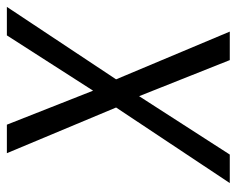

<svg xmlns="http://www.w3.org/2000/svg" viewBox="-85 -604 689 559"><g transform="rotate(-90 259.5 -324.5)"><path d="M447 0 308 -331 519 -649H436L275 -398L176 -649H93L226 -331L6 0H89L259 -264L364 0Z"/></g></svg>

Font: Gamestation Condensed
Style: Italic
Weight: 400
Width: 3
Designer: Jonas Hecksher
Foundry: Jonas Hecksher, Playtypeª, e-types AS
Version: Version 1.003